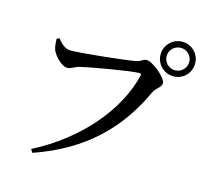

<svg xmlns="http://www.w3.org/2000/svg" viewBox="-122 -977 1244 1165"><g transform="rotate(15 500.0 -394.5)"><path d="M165 28 178 49C490 -59 672 -247 785 -493C800 -526 834 -536 834 -565C834 -597 742 -675 703 -675C680 -675 676 -659 642 -652C591 -641 310 -611 240 -611C204 -611 180 -638 158 -665L141 -658C142 -631 143 -614 149 -594C159 -562 210 -504 249 -504C270 -504 294 -523 319 -529C376 -543 623 -587 680 -587C689 -587 694 -584 691 -573C637 -347 444 -115 165 28ZM884 -621C944 -621 992 -669 992 -730C992 -790 944 -838 884 -838C824 -838 775 -790 775 -730C775 -669 824 -621 884 -621ZM884 -659C845 -659 813 -690 813 -730C813 -769 845 -800 884 -800C923 -800 955 -769 955 -730C955 -690 923 -659 884 -659Z"/></g></svg>

Font: GenKiMin2 TW SB
Style: Regular
Weight: 600
Version: Version 2.100;PS 2.1;hotconv 16.6.51;makeotf.lib2.5.65220 DE